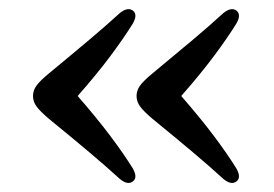

<svg xmlns="http://www.w3.org/2000/svg" viewBox="-20 -448 597 419"><path d="M52 -238.5Q52 -250.5 59.5 -261Q67 -271.5 87 -288Q138.5 -330.5 175.2 -361.5Q212 -392.5 241.5 -419.5Q259 -433.5 270.5 -424.5Q281 -415.5 269.5 -396Q249.5 -364 221 -325.8Q192.5 -287.5 149.5 -238.5Q192.5 -189 221 -151Q249.5 -113 269.5 -81Q281 -61 270.5 -52.5Q259 -43 241.5 -57.5Q212 -84.5 175.2 -115.5Q138.5 -146.5 87 -188.5Q67 -205.5 59.5 -216Q52 -226.5 52 -238.5ZM278 -238.5Q278 -250.5 285.5 -261Q293 -271.5 313 -288Q364.5 -330.5 401.2 -361.5Q438 -392.5 467.5 -419.5Q485 -433.5 496.5 -424.5Q507 -415.5 495.5 -396Q475.5 -364 447 -325.8Q418.5 -287.5 375.5 -238.5Q418.5 -189 447 -151Q475.5 -113 495.5 -81Q507 -61 496.5 -52.5Q485 -43 467.5 -57.5Q438 -84.5 401.2 -115.5Q364.5 -146.5 313 -188.5Q293 -205.5 285.5 -216Q278 -226.5 278 -238.5Z"/></svg>

Font: Fraunces 9pt Soft
Style: Regular
Weight: 400
Version: Version 1.000;[0bf87f6ff]